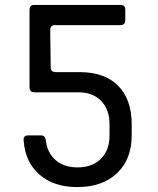

<svg xmlns="http://www.w3.org/2000/svg" viewBox="-20 -750 640 780"><path d="M294 10Q198 10 140 -41Q82 -92 76 -180Q74 -200 95 -200H146Q164 -200 166 -180Q172 -129 206 -99.5Q240 -70 295 -70Q355 -70 390 -105Q425 -140 425 -200V-245Q425 -305 391 -340Q357 -375 299 -375H120Q100 -375 100 -395V-710Q100 -730 120 -730H469Q489 -730 489 -710V-668Q489 -648 469 -648H204Q184 -648 184 -628L186 -477Q186 -457 206 -457H304Q405 -457 460 -401.5Q515 -346 515 -245V-200Q515 -103 455.5 -46.5Q396 10 294 10Z"/></svg>

Font: Pitagon Sans Mono
Style: Regular
Weight: 400
Monospace: yes
Designer: Travis Tran
Foundry: Pitagon
Version: Version 1.001;gftools[0.9.26]